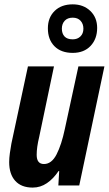

<svg xmlns="http://www.w3.org/2000/svg" viewBox="-20 -849 498 879"><path d="M129.9 9.8Q77.6 9.8 49.8 -21Q22 -51.8 22 -106.9Q22 -125 25.1 -147.7Q28.3 -170.4 32.2 -191.9L107.9 -544.9H227.1L159.2 -221.2Q147.9 -174.8 147.9 -140.1Q147.9 -98.1 181.2 -98.1Q216.3 -98.1 239 -142.3Q261.7 -186.5 276.9 -258.8L338.9 -544.9H458L342.8 0H247.1L251 -65.9H248Q224.6 -30.8 194.8 -10.5Q165 9.8 129.9 9.8ZM313 -606.9Q259.3 -606.9 229.2 -637.5Q199.2 -668 199.2 -719.2Q199.2 -768.6 230 -798.8Q260.7 -829.1 313 -829.1Q361.8 -829.1 393.3 -799.1Q424.8 -769 424.8 -721.2Q424.8 -670.9 394.8 -638.9Q364.7 -606.9 313 -606.9ZM313 -668.9Q334.5 -668.9 348.1 -682.1Q361.8 -695.3 361.8 -717.8Q361.8 -739.7 348.9 -753.9Q335.9 -768.1 313 -768.1Q289.1 -768.1 276.1 -753.9Q263.2 -739.7 263.2 -717.8Q263.2 -695.3 275.4 -682.1Q287.6 -668.9 313 -668.9Z"/></svg>

Font: Open Sans Condensed
Style: Bold Italic
Weight: 700
Width: 3
Italic angle: -12°
Designer: Monotype Design Team
Foundry: Monotype Imaging Inc.
Version: Version 3.003; ttfautohint (v1.8.4)